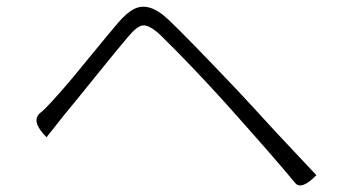

<svg xmlns="http://www.w3.org/2000/svg" viewBox="-20 -638 1040 582"><path d="M121 -222Q73 -270 101 -295Q114 -304 155 -350Q197 -397 255 -469Q314 -541 338 -569Q364 -599 385 -610Q407 -622 433 -615Q459 -608 490 -579Q544 -528 696 -368Q731 -331 816 -238Q902 -146 939 -107Q894 -61 875 -83Q816 -155 663 -326Q558 -442 465 -533Q432 -563 413 -561Q395 -559 367 -525Q342 -496 271 -408Q200 -320 175 -290L121 -222Z"/></svg>

Font: Swei Half Moon CJK SC
Style: Light
Weight: 300
Version: Version 2.071